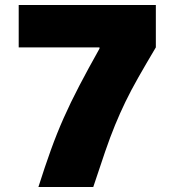

<svg xmlns="http://www.w3.org/2000/svg" viewBox="-20 -750 700 770"><path d="M134 0Q160 -82 184 -148.5Q208 -215 235.5 -277Q263 -339 298 -406Q333 -473 379 -555V-560H55V-730H605V-560Q564 -491 534.5 -439Q505 -387 483 -341.5Q461 -296 441.5 -248.5Q422 -201 401.5 -141.5Q381 -82 354 0Z"/></svg>

Font: M PLUS 2 Black
Style: Regular
Weight: 900
Designer: Coji Morishita
Foundry: UNDERFOREST DESIGN
Version: Version 1.001